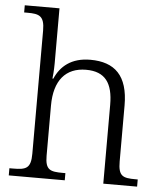

<svg xmlns="http://www.w3.org/2000/svg" viewBox="-54 -807 724 854"><g transform="rotate(5 308.5 -380.0)"><path d="M17 0H267V-32H256C199 -32 177 -38 177 -102V-326C177 -438 228 -498 319 -498C405 -498 439 -448 439 -352V0H590V-32H580C523 -32 503 -39 503 -105V-355C503 -488 443 -544 334 -544C249 -544 201 -502 177 -446H173C174 -451 177 -486 177 -514V-760H22V-728H37C89 -728 113 -721 113 -655V-105C113 -39 91 -32 33 -32H17Z"/></g></svg>

Font: Noto Serif Devanagari Light
Style: Regular
Weight: 300
Designer: Universal Thirst, Indian Type Foundry and the Monotype Design Team
Foundry: Monotype Imaging Inc.
Version: Version 2.004